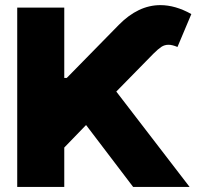

<svg xmlns="http://www.w3.org/2000/svg" viewBox="-20 -737 780 757"><path d="M47.9 -707H233.4V-429.7H243.2L448.2 -638.7Q524.9 -716.8 612.3 -716.8Q671.4 -716.8 734.4 -681.6L679.7 -551.8Q659.2 -560.5 644.5 -560.5Q628.9 -560.5 616.2 -552.2Q603.5 -543.9 585 -525.4L438.5 -376L727.5 0H504.9L319.3 -244.1L233.4 -155.3V0H47.9Z"/></svg>

Font: Pretendard JP Black
Style: Regular
Weight: 900
Designer: Base glyphs from Inter by Rasmus Andersson; Hangeul glyphs from Noto Sans CJK(Source Han Sans) by Jang Soo-young and Kan
Foundry: Kil Hyung-jin
Version: Version 1.309